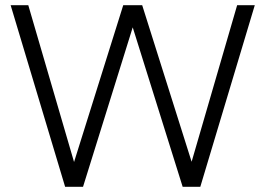

<svg xmlns="http://www.w3.org/2000/svg" viewBox="-20 -720 1023 740"><path d="M231 0 21 -700H89L277 -56H253L455 -700H528L731 -57H707L894 -700H962L752 0H684L482 -645H501L300 0Z"/></svg>

Font: SUSE Light
Style: Regular
Weight: 300
Designer: Rene Bieder
Foundry: SUSE
Version: Version 1.000